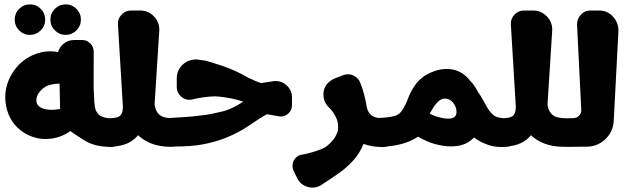

<svg xmlns="http://www.w3.org/2000/svg" viewBox="-20 -675 2870 883"><path d="M491 0.9C511.3 0.9 528.3 -5.2 541.8 -17.5C555.4 -29.7 562.2 -45.5 562.2 -64.8C562.2 -87.8 555.7 -104.5 542.6 -114.9C529.6 -125.4 513.9 -130.6 495.7 -130.6C480 -130.6 465.9 -132.7 453.4 -136.9C440.9 -141 431.1 -149.1 424 -161.1C422.7 -163.5 421.3 -166.3 420 -169.7C416.5 -180.1 414.3 -192.9 413.6 -208.2L410.6 -273.2L410.9 -434.7C411.7 -450 406.8 -463.2 396.2 -474.3C385.7 -485.4 372.7 -491 357.4 -491H321.1C303.7 -491 288.2 -485.8 274.6 -475.5C260.9 -465.1 251.7 -451.8 246.8 -435.7C207.6 -443.1 168.8 -438.3 130.5 -421.3C92.1 -404.2 61.3 -377.4 38.1 -340.7C7.7 -292.9 -2.3 -242 8 -188.1C18.4 -134.1 46 -92.8 90.9 -64.3C124.5 -43.7 160.3 -34.2 198.4 -36C236.6 -37.7 271.8 -49.8 304.1 -72.1C304.9 -70.9 314.9 -63.9 334.2 -51.1C353.5 -38.3 364 -31.4 365.9 -30.6C366 -30.5 366.5 -30.3 367.2 -30C377.2 -24 387 -19 396.6 -15.1C418.2 -6.3 443.9 -1.2 473.7 0.3ZM251.5 -173C236.7 -170.4 223.1 -169.4 210.4 -170C197.7 -170.6 186.6 -172.6 177 -176C167.5 -179.5 160.1 -184.4 155 -190.7C149.8 -196.9 147.2 -204.4 147.2 -213C147.2 -225 150.8 -236.4 158.1 -247C165.3 -257.6 175.2 -267 187.9 -275.3L194.6 -279.1C199.1 -281.6 206.9 -284.1 217.9 -286.6C228.9 -289.1 241 -290.4 254 -290.4L256.4 -174C256 -173.9 255.3 -173.8 254.1 -173.5C253 -173.3 252.1 -173.1 251.5 -173ZM47.6 -584.8C47.6 -565.4 54.4 -548.9 68.1 -535.2C81.8 -521.5 98.3 -514.6 117.7 -514.6C137.1 -514.6 153.6 -521.5 167.3 -535.2C181 -548.9 187.8 -565.4 187.8 -584.8C187.8 -604.1 181 -620.6 167.3 -634.3C153.6 -648 137.1 -654.9 117.7 -654.9C98.3 -654.9 81.8 -648 68.1 -634.3C54.4 -620.6 47.6 -604.1 47.6 -584.8ZM211.8 -584.8C211.8 -565.4 218.7 -548.9 232.4 -535.2C246.1 -521.5 262.6 -514.6 282 -514.6C301.3 -514.6 317.8 -521.5 331.5 -535.2C345.2 -548.9 352.1 -565.4 352.1 -584.8C352.1 -604.1 345.2 -620.6 331.5 -634.3C317.8 -648 301.3 -654.9 282 -654.9C262.6 -654.9 246.1 -648 232.4 -634.3C218.7 -620.6 211.8 -604.1 211.8 -584.8Z M819.9 -115.6C806.8 -126.1 791.2 -131.3 772.9 -131.3C757.2 -131.3 743.2 -133.4 730.6 -137.6C718.1 -141.7 708.3 -149.8 701.3 -161.8C696.1 -170.7 692.7 -181.8 691 -195.3L712.5 -533.6C713.9 -558.9 705.9 -580.7 688.5 -599.1C671.1 -617.5 649.7 -626.7 624.4 -626.7H583.2C565.8 -626.7 551.1 -620.4 539.1 -607.7C527.1 -595.1 521.5 -580.1 522.4 -562.7L545.3 -183.1C544.9 -176.6 544.4 -171.2 543.8 -166.9C541.7 -152.6 535.8 -143 526.2 -138.4C516.5 -133.7 501.2 -131.3 480.4 -131.3L472.5 0.2C502.8 0.2 528.9 -3.2 550.8 -10C572.7 -16.7 591.6 -28.4 607.6 -44.8C608.6 -45.9 611.1 -48.7 614.8 -53.3C631.2 -37.7 650.9 -25.2 673.9 -15.8C700.2 -5.1 731.7 0.2 768.2 0.2C788.6 0.2 805.5 -5.9 819.1 -18.2C832.7 -30.5 839.5 -46.2 839.5 -65.5C839.5 -88.5 832.9 -105.2 819.9 -115.6Z M1244.2 -302.2 1244.5 -302.7H1244L1180.6 -292.7C1178.5 -293.4 1177.2 -293.8 1176.8 -294C1160.8 -299.8 1143.8 -307 1125.8 -315.7C1125.4 -315.9 1124.8 -316.1 1124.1 -316.5C1123.3 -316.8 1122.8 -317.1 1122.5 -317.2C1084.3 -339.5 1044.4 -357.8 1002.8 -372C961.2 -386.2 933.2 -394.5 918.8 -396.9C904.5 -399.3 893.2 -400.8 885.1 -401.5C882.1 -401.7 879 -401.7 876 -401.5C866.7 -401.1 857.6 -399.2 848.7 -395.7L848.4 -395.6C846.2 -394.7 844.2 -393.8 842.4 -393C841 -392.3 839.1 -391.3 836.6 -389.9C823.4 -382.4 812.8 -372 804.8 -358.8C796.9 -345.5 792.9 -331 792.9 -315.2V-275.1C792.9 -258.1 799.1 -243.8 811.4 -232.1C823.7 -220.4 838.3 -215 855.3 -215.9C897.6 -226.1 936.2 -231.5 971.1 -232C978 -231.6 984 -231.1 989.3 -230.5C1008.9 -228.5 1027.8 -225.6 1046.1 -221.8C1064.2 -218 1081.7 -213.3 1098.4 -207.8C1078.4 -193.9 1056.7 -182.1 1033.5 -172.3C1026.2 -169.3 1018.8 -166.7 1011.4 -164.6C1004 -162.6 994.4 -160.3 982.4 -157.8C970.5 -155.2 962.4 -153.5 958 -152.4C940.9 -148.3 910.8 -144.1 867.8 -139.8C847.7 -137.8 810.3 -135.2 755.7 -132L737.1 -0.7C755.4 -0.7 769.7 -0.8 780 -1C834.2 -1.3 877.7 -4.5 910.3 -10.6C951 -18.3 986.4 -28.2 1016.7 -40.4C1046.9 -52.6 1073.5 -65.5 1096.4 -79.3C1106 -85.1 1115.6 -91 1125.2 -97.1L1126.1 -98.7L1126.5 -98.3C1160.9 -122.3 1188 -139.4 1207.8 -149.6L1267.9 -139.2C1282.9 -138.5 1295.7 -143.2 1306.6 -153.5C1317.4 -163.8 1322.8 -176.4 1322.8 -191.3V-226.7C1322.8 -248.2 1315.1 -266.3 1299.6 -281.2C1284.1 -296.1 1265.6 -303.1 1244.2 -302.2Z M1793.2 -114.6C1780.1 -125.1 1764.5 -130.3 1746.2 -130.3C1730.6 -130.3 1716.5 -132.4 1704 -136.5C1691.4 -140.7 1681.7 -148.8 1674.6 -160.8C1671.4 -166.2 1668.8 -173.2 1666.8 -181.8C1660.4 -222.7 1650.8 -259.3 1637.9 -291.6C1632.4 -308.1 1621.8 -320.1 1606 -327.5C1590.3 -335 1574.3 -335.5 1558 -329.2L1519.7 -314.3C1509.7 -310.4 1500.8 -304.9 1492.9 -297.9C1475.4 -282 1467 -262.3 1467.5 -238.7C1468 -215.2 1477 -195.3 1494.4 -179.1C1506.2 -168.1 1516.7 -153.2 1525.7 -134.3C1534.8 -115.4 1537.3 -94.2 1533.3 -70.5C1530.5 -62.7 1526.8 -54.8 1522.3 -46.8C1513.6 -31.5 1500.3 -16.8 1482.5 -2.7C1474.6 3.7 1461.3 10.1 1442.5 16.5C1423.8 23 1408 27.8 1395 30.8C1382 33.9 1371.6 36.1 1363.6 37.5C1358.8 38.4 1354.6 39.8 1351.2 41.9C1339.4 49 1331.5 59.1 1327.5 72.4C1323.5 85.6 1324.6 98.6 1330.6 111.2L1346.5 143.8C1356.2 163.9 1371.8 177.3 1393 184C1414.3 190.7 1434.7 188.6 1454.2 177.8L1479.7 161.3C1496.8 150.3 1515.4 137.6 1535.4 123.4C1555.5 109.2 1568.5 98.9 1574.6 92.4C1577.1 90.3 1578.6 89 1579 88.6C1600.9 69.1 1618.6 48.2 1632.2 26C1639.8 13.6 1646.4 0.5 1651.9 -13.2C1677.6 -3.6 1707.5 1.3 1741.5 1.3C1761.9 1.3 1778.8 -4.9 1792.4 -17.2C1806 -29.4 1812.8 -45.2 1812.8 -64.5C1812.8 -87.5 1806.3 -104.2 1793.2 -114.6Z M2353.9 -115.2C2340.9 -125.7 2325.2 -130.9 2306.9 -130.9C2291.3 -130.9 2277.2 -133 2264.7 -137.1C2263 -137.7 2261.1 -138.4 2259 -139.2C2256.1 -140.9 2254.4 -141.9 2254 -142.2C2242.7 -150 2232.4 -161.6 2223 -177C2213.6 -192.5 2202.9 -211.2 2190.9 -233C2188.7 -237.4 2184.7 -243.4 2179 -250.8C2171.6 -265.5 2162.9 -279.3 2152.6 -292.1C2149.1 -296.5 2145.3 -300.9 2141.2 -305.2C2127.2 -321.5 2113.8 -333.3 2101.1 -340.6C2076.5 -354.8 2047.9 -360.1 2015.2 -356.7C2003.6 -355.5 1992 -352.9 1980.5 -348.9C1950.5 -338.4 1927.4 -325.2 1911.4 -309.2L1902.4 -300.3C1896.3 -294.4 1888.7 -284 1879.4 -269.1C1870.1 -254.2 1862.1 -237.7 1855.6 -219.6C1850.7 -206 1844.9 -193.7 1838.4 -182.5C1836.1 -178.7 1834.9 -176.6 1834.7 -176.3C1831.6 -170.3 1827.9 -165 1823.9 -160.2C1815.2 -149.9 1803.6 -143.3 1789.2 -140.2C1768.2 -135.6 1745.5 -133.1 1721.1 -132.6L1702.5 -1.3C1723.5 -1.3 1740.4 -1.5 1753.2 -1.8C1753.3 -1.8 1753.6 -1.8 1754.2 -1.8C1754.6 -1.9 1755.9 -1.9 1758 -1.9C1760.1 -2 1761.7 -2 1762.8 -2.1C1780.5 -2.7 1803.3 -6.7 1831.3 -14.2C1854.7 -20.5 1877.1 -30.3 1898.2 -43.6C1898.8 -43.9 1899.5 -44.5 1900.5 -45.2C1901.5 -45.9 1902.1 -46.4 1902.5 -46.7C1930.3 -30.7 1955.2 -19.6 1977.2 -13.4C2005.1 -5.6 2031.1 -1.7 2055.1 -1.7C2086.4 -1.7 2113.1 -8.5 2135 -22.1C2143.7 -27.5 2152.1 -34.4 2160.2 -42.9C2174.3 -31.8 2190.1 -22.6 2207.9 -15.4C2208.3 -15.2 2209 -15 2210 -14.7C2210.9 -14.4 2211.5 -14.2 2212 -14C2212.2 -13.9 2212.7 -13.6 2213.3 -13.3C2214 -13 2214.5 -12.7 2214.8 -12.6C2235.4 -3.4 2259.5 1.1 2287.2 1.1C2291 1.1 2295 0.9 2299.4 0.5C2299.7 0.5 2300.2 0.6 2300.8 0.6C2301.4 0.6 2301.9 0.7 2302.2 0.7C2322.6 0.7 2339.5 -5.5 2353.1 -17.7C2366.7 -30 2373.5 -45.8 2373.5 -65.1C2373.5 -88.1 2366.9 -104.8 2353.9 -115.2ZM2075.9 -143.8C2073.5 -139.4 2069.6 -135.8 2064.1 -133.2C2058.7 -130.6 2051.3 -129.3 2041.8 -129.3C2028.2 -129.3 2011.4 -132.2 1991.3 -137.9C1980 -141.2 1968.2 -146 1955.9 -152.4C1962.4 -163.6 1968.2 -173.2 1973.3 -181C1983 -195.6 1992 -206 2000.3 -212.3C2008.7 -218.5 2017.3 -221.7 2026.2 -221.7C2036.1 -221.7 2044.9 -218.8 2052.8 -213.1C2060.6 -207.3 2067 -199.7 2072 -190.4C2076.9 -181 2079.4 -170.5 2079.4 -159C2079.4 -153.3 2078.2 -148.2 2075.9 -143.8Z M2626.9 -115.6C2613.8 -126.1 2598.2 -131.3 2579.9 -131.3C2564.2 -131.3 2550.2 -133.4 2537.6 -137.6C2525.1 -141.7 2515.3 -149.8 2508.3 -161.8C2503.1 -170.7 2499.7 -181.8 2498 -195.3L2519.5 -533.6C2520.9 -558.9 2512.9 -580.7 2495.5 -599.1C2478.1 -617.5 2456.7 -626.7 2431.4 -626.7H2390.2C2372.8 -626.7 2358.1 -620.4 2346.1 -607.7C2334.1 -595.1 2328.5 -580.1 2329.4 -562.7L2352.3 -183.1C2351.9 -176.6 2351.4 -171.2 2350.8 -166.9C2348.7 -152.6 2342.8 -143 2333.2 -138.4C2323.5 -133.7 2308.2 -131.3 2287.4 -131.3L2279.5 0.2C2309.8 0.2 2335.9 -3.2 2357.8 -10C2379.7 -16.7 2398.6 -28.4 2414.6 -44.8C2415.6 -45.9 2418.1 -48.7 2421.8 -53.3C2438.2 -37.7 2457.9 -25.2 2480.9 -15.8C2507.2 -5.1 2538.7 0.2 2575.2 0.2C2595.6 0.2 2612.5 -5.9 2626.1 -18.2C2639.7 -30.5 2646.5 -46.2 2646.5 -65.5C2646.5 -88.5 2639.9 -105.2 2626.9 -115.6Z M2735.8 -626.7H2694.7C2677.3 -626.7 2662.6 -620 2650.6 -606.8C2638.6 -593.5 2633 -577.8 2633.9 -559.5L2653.2 -169.9C2653.7 -159.5 2650.4 -150.6 2643.3 -143.1C2636.1 -135.6 2627.4 -131.9 2617 -131.9L2590.1 -130.9L2582.2 0.6L2661.6 -0.4H2677.5C2710.8 -0.4 2739.5 -11.8 2763.7 -34.7C2787.8 -57.6 2800.8 -85.7 2802.5 -118.9L2824 -529C2825.3 -555.5 2817.3 -578.4 2799.9 -597.7C2782.5 -617 2761.2 -626.7 2735.8 -626.7Z"/></svg>

Font: Qalbi
Style: Regular
Weight: 400
Version: Version 001.000